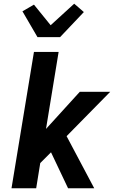

<svg xmlns="http://www.w3.org/2000/svg" viewBox="-20 -1015 640 1035"><path d="M42 0 163 -735H296L228 -320L410 -520H574L339 -281L488 0H347L255 -194L197 -136L175 0ZM182 -815 101 -954 163 -990 253 -879 380 -995 432 -950 304 -815Z"/></svg>

Font: Iosevka Aile Extrabold
Style: Italic
Weight: 800
Italic angle: -9°
Designer: Belleve Invis
Foundry: Belleve Invis
Version: Version 31.1.0; ttfautohint (v1.8.4)